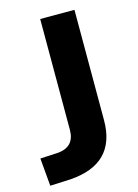

<svg xmlns="http://www.w3.org/2000/svg" viewBox="-120 -767 604 839"><g transform="rotate(-15 181.5 -347.5)"><path d="M1 10 -10 -116 67 -120Q147 -125 147 -204V-705H302V-206Q302 -8 92 6Z"/></g></svg>

Font: Nunito Sans ExtraBold
Style: Regular
Weight: 800
Designer: Vernon Adams
Foundry: Vernon Adams
Version: Version 3.101; ttfautohint (v1.8.4.7-5d5b);gftools[0.9.27]